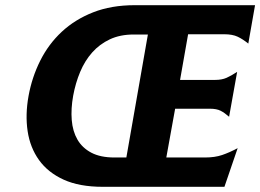

<svg xmlns="http://www.w3.org/2000/svg" viewBox="-20 -720 1003 740"><path d="M376 0Q286 0 225.5 -27.5Q165 -55 130.5 -103Q96 -151 86.5 -214.5Q77 -278 90 -350Q103 -422 135 -486Q167 -550 218 -597.5Q269 -645 339 -672.5Q409 -700 499 -700H963L937 -552Q916 -569 896 -578.5Q876 -588 844 -588H705L674 -412H809Q835 -412 853 -420Q871 -428 894 -443L863 -270Q846 -285 830.5 -293Q815 -301 789 -301H655L621 -113H770Q808 -113 836 -122.5Q864 -132 896 -149L845 0ZM467 -113 550 -587H495Q443 -587 403.5 -568.5Q364 -550 335.5 -518Q307 -486 289 -443Q271 -400 262 -351Q253 -301 256.5 -257.5Q260 -214 278.5 -182Q297 -150 332 -131.5Q367 -113 421 -113Z"/></svg>

Font: LT Museum
Style: Bold Italic
Weight: 700
Designer: Daniel Lyons
Foundry: LyonsType
Version: Version 1.011